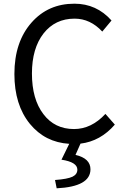

<svg xmlns="http://www.w3.org/2000/svg" viewBox="-20 -767 678 1040"><path d="M602 -92Q524 -2 416 11L389 72Q470 91 470 150Q470 244 287 253L278 208Q346 203 373 190Q399 177 399 152Q399 111 313 98L355 12Q224 4 142 -96Q58 -199 58 -366Q58 -540 151 -645Q241 -747 383 -747Q503 -747 584 -656L534 -596Q469 -666 384 -666Q279 -666 216 -586Q153 -505 153 -369Q153 -230 215 -149Q276 -68 381 -68Q475 -68 551 -150Z"/></svg>

Font: 思源黑体R
Style: Regular
Weight: 400
Designer: Ryoko NISHIZUKA  (kana & ideographs); Paul D. Hunt (Latin, Greek & Cyrillic); Wenlong ZHANG  (bopomofo); Sandoll Communi
Foundry: Adobe Systems Incorporated
Version: Version 1.00 June 24, 2014, initial release